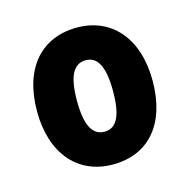

<svg xmlns="http://www.w3.org/2000/svg" viewBox="-65 -786 483 488"><g transform="rotate(-15 176.5 -542.0)"><path d="M328 -542C328 -656 266 -722 177 -722C83 -722 24 -656 24 -542C24 -432 83 -362 176 -362C271 -362 328 -429 328 -542ZM129 -542C129 -605 144 -636 177 -636C209 -636 224 -605 224 -542C224 -479 209 -448 177 -448C144 -448 129 -479 129 -542Z"/></g></svg>

Font: Noto Sans Gurmukhi UI Condensed ExtraBold
Style: Regular
Weight: 800
Width: 3
Designer: Jelle Bosma - Monotype Design Team
Foundry: Monotype Imaging Inc.
Version: Version 2.004